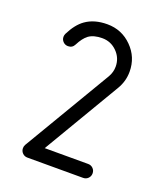

<svg xmlns="http://www.w3.org/2000/svg" viewBox="-117 -684 646 762"><g transform="rotate(20 206.0 -303.0)"><path d="M205.9 -605.9Q267.1 -605.9 310 -562.9Q352.9 -520 352.9 -458.8Q352.9 -418.8 332.4 -384.1L140 -58.8H323.5Q335.9 -58.8 344.4 -50.3Q352.9 -41.8 352.9 -29.4Q352.9 -17.1 344.4 -8.5Q335.9 0 323.5 0H88.2Q75.9 0 67.4 -8.5Q58.8 -17.1 58.8 -29.4Q58.8 -37.6 62.9 -44.7L281.8 -414.1Q294.1 -435.3 294.1 -458.8Q294.1 -495.3 268.2 -521.2Q242.4 -547.1 205.9 -547.1Q170 -547.1 148.8 -531.8Q130.6 -518.2 114.7 -487.1Q106.5 -470.6 88.2 -470.6Q75.9 -470.6 67.4 -479.1Q58.8 -487.6 58.8 -500Q58.8 -505.9 61.8 -512.9Q84.7 -558.8 114.7 -580Q151.2 -605.9 205.9 -605.9Z"/></g></svg>

Font: OpenGost Type B TT
Style: Regular
Weight: 400
Version: Version 0.3